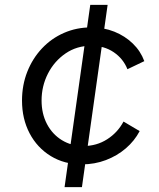

<svg xmlns="http://www.w3.org/2000/svg" viewBox="-20 -765 651 785"><path d="M315 -93Q243 -93 187.5 -127Q132 -161 101 -220Q70 -279 70 -354Q70 -417 91.5 -471.5Q113 -526 151.5 -567Q190 -608 241.5 -630.5Q293 -653 352 -653Q404 -653 447.5 -635.5Q491 -618 523 -587Q555 -556 570 -515L501 -482Q484 -525 445 -551.5Q406 -578 353 -578Q294 -578 248 -546.5Q202 -515 176 -464Q150 -413 150 -354Q150 -300 172 -258Q194 -216 233 -192Q272 -168 321 -168Q375 -168 418 -195.5Q461 -223 485 -268L551 -229Q530 -189 494.5 -158.5Q459 -128 413 -110.5Q367 -93 315 -93ZM244 0 349 -745H420L315 0Z"/></svg>

Font: Plus Jakarta Sans
Style: Italic
Weight: 400
Italic angle: -8°
Designer: Gumpita Rahayu
Foundry: Tokotype
Version: Version 2.006